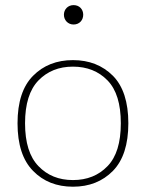

<svg xmlns="http://www.w3.org/2000/svg" viewBox="-20 -722 568 748"><path d="M264.2 -487.8C200.7 -487.8 148.9 -467.3 108.9 -426.8C68.4 -386.2 48.3 -324.2 48.3 -241.7C48.3 -159.2 68.4 -97.2 108.9 -56.2C148.9 -15.1 200.7 5.4 264.2 5.4C327.6 5.4 379.4 -15.1 419.9 -56.2C460 -97.2 480 -159.2 480 -241.7C480 -324.2 460 -386.2 419.9 -426.8C379.4 -467.3 327.6 -487.8 264.2 -487.8ZM264.2 -462.4C319.3 -462.4 364.3 -444.3 398.9 -408.7C433.6 -373 450.7 -317.4 450.7 -241.7C450.7 -166 433.6 -110.4 398.9 -74.7C364.3 -38.6 319.3 -20.5 264.2 -20.5C209 -20.5 164.6 -38.6 129.9 -74.7C95.2 -110.4 77.6 -166 77.6 -241.7C77.6 -317.4 95.2 -373 129.9 -408.7C164.6 -444.3 209 -462.4 264.2 -462.4ZM229 -664.6C229 -643.6 244.6 -626.5 266.6 -626.5C289.6 -626.5 304.2 -643.6 304.2 -664.6C304.2 -685.5 289.6 -702.1 266.6 -702.1C244.6 -702.1 229 -685.5 229 -664.6Z"/></svg>

Font: Estedad Thin
Style: Regular
Weight: 100
Designer: Amin Abedi
Version: Version 7.3